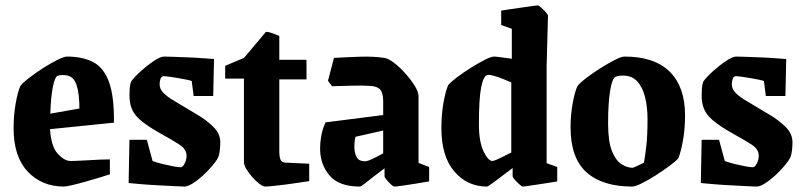

<svg xmlns="http://www.w3.org/2000/svg" viewBox="-20 -675 2951 706"><path d="M384 -34Q369 -29 344 -21.5Q319 -14 292.5 -6.5Q266 1 244.5 6Q223 11 215 11Q134 11 82 -44Q30 -99 30 -203Q30 -251 37.5 -294Q45 -337 55 -359Q64 -371 87.5 -389Q111 -407 139 -425Q167 -443 191.5 -455Q216 -467 226 -467Q283 -467 322 -447Q361 -427 380.5 -374.5Q400 -322 399 -224L164 -200Q168 -136 192.5 -109.5Q217 -83 240 -83Q242 -83 259 -83.5Q276 -84 300 -85.5Q324 -87 347 -88Q370 -89 384 -89ZM191 -396Q181 -390 174 -353.5Q167 -317 165 -257L272 -276Q272 -331 261.5 -362.5Q251 -394 224 -398Q217 -399 207.5 -399Q198 -399 191 -396Z M658 11Q647 11 621.5 9.5Q596 8 564.5 6.5Q533 5 503 2.5Q473 0 453 -2L456 -161H520L541 -83Q557 -77 577.5 -72Q598 -67 616.5 -63.5Q635 -60 644 -60Q652 -60 659 -74Q666 -88 666 -102Q666 -126 641 -142.5Q616 -159 567 -186Q523 -211 498.5 -231.5Q474 -252 465 -274Q456 -296 456 -324Q456 -336 457 -350Q458 -364 462 -375Q474 -392 498 -413.5Q522 -435 546 -451Q570 -467 583 -467Q596 -467 620 -466Q644 -465 672 -464Q700 -463 725.5 -461Q751 -459 767 -458L764 -322H692L685 -377Q681 -379 666.5 -382Q652 -385 634.5 -388Q617 -391 602.5 -393Q588 -395 583 -395Q574 -395 570.5 -386Q567 -377 567 -365Q567 -348 580 -334.5Q593 -321 611 -310Q629 -299 644 -290Q672 -273 706 -253Q740 -233 765 -208Q790 -183 790 -152Q790 -140 788.5 -124Q787 -108 782 -96Q775 -82 759.5 -64Q744 -46 725.5 -29Q707 -12 688.5 -0.5Q670 11 658 11Z M956 11Q947 11 934 1Q921 -9 908 -23.5Q895 -38 886 -53Q877 -68 877 -78V-386H808V-433L877 -462L958 -558Q967 -558 980 -553.5Q993 -549 1007 -543V-455H1107V-383H1007V-121Q1007 -95 1012.5 -86Q1018 -77 1030 -77L1117 -73V-9Q1091 -5 1056 0Q1021 5 992.5 8Q964 11 956 11Z M1303 11Q1226 11 1191.5 -30Q1157 -71 1157 -129Q1157 -152 1161.5 -176.5Q1166 -201 1177 -225L1389 -252V-302Q1389 -332 1379 -344.5Q1369 -357 1344 -359Q1318 -361 1276 -360Q1234 -359 1201 -358L1186 -378L1208 -462Q1256 -465 1305.5 -466.5Q1355 -468 1394 -462Q1408 -460 1429 -444Q1450 -428 1470.5 -405Q1491 -382 1505 -359.5Q1519 -337 1519 -321V-76L1558 -61V-8Q1535 -4 1507.5 0.5Q1480 5 1458 8Q1436 11 1430 11Q1426 11 1417.5 3Q1409 -5 1401.5 -14Q1394 -23 1394 -27V-56Q1375 -42 1355 -26.5Q1335 -11 1321 0Q1307 11 1303 11ZM1283 -136Q1283 -114 1291 -98Q1299 -82 1322 -82Q1331 -82 1349 -90.5Q1367 -99 1389 -111V-195L1287 -172Q1283 -155 1283 -136Z M1797 -467Q1803 -467 1821 -464.5Q1839 -462 1862 -459V-569L1823 -583V-636Q1823 -636 1842 -639Q1861 -642 1886 -645.5Q1911 -649 1932 -652Q1953 -655 1958 -655Q1961 -655 1970 -647Q1979 -639 1987 -630Q1995 -621 1995 -617L1990 -433V-75L2029 -61V-8Q2029 -8 2011.5 -5Q1994 -2 1970 1.5Q1946 5 1926.5 8Q1907 11 1902 11Q1899 11 1890 3Q1881 -5 1873 -14Q1865 -23 1865 -27V-57Q1850 -46 1829 -30Q1808 -14 1791 -1.5Q1774 11 1771 11Q1698 11 1650.5 -44.5Q1603 -100 1603 -204Q1603 -253 1610.5 -296Q1618 -339 1628 -362Q1637 -373 1660 -390.5Q1683 -408 1711 -425.5Q1739 -443 1762.5 -455Q1786 -467 1797 -467ZM1771 -399Q1757 -394 1749 -352.5Q1741 -311 1741 -218Q1741 -154 1758 -118.5Q1775 -83 1791 -83Q1794 -83 1805 -87.5Q1816 -92 1828.5 -98.5Q1841 -105 1850.5 -109.5Q1860 -114 1860 -114V-372Q1848 -377 1830 -384.5Q1812 -392 1795 -396.5Q1778 -401 1771 -399Z M2305 11Q2195 11 2136.5 -41.5Q2078 -94 2078 -207Q2078 -251 2085.5 -293.5Q2093 -336 2103 -358Q2112 -370 2135.5 -388Q2159 -406 2187.5 -424Q2216 -442 2240.5 -454.5Q2265 -467 2276 -467Q2387 -467 2443 -411Q2499 -355 2499 -251Q2499 -201 2491.5 -159.5Q2484 -118 2475 -94Q2466 -83 2442.5 -65.5Q2419 -48 2391.5 -30.5Q2364 -13 2340 -1Q2316 11 2305 11ZM2307 -58Q2310 -59 2320 -63.5Q2330 -68 2339 -72.5Q2348 -77 2348 -77Q2352 -100 2356.5 -137.5Q2361 -175 2361 -237Q2361 -281 2352 -317.5Q2343 -354 2323.5 -375.5Q2304 -397 2271 -397Q2264 -397 2257 -396.5Q2250 -396 2243 -392Q2231 -387 2223.5 -341.5Q2216 -296 2216 -222Q2216 -155 2230 -120Q2244 -85 2265 -71.5Q2286 -58 2307 -58Z M2762 11Q2751 11 2725.5 9.5Q2700 8 2668.5 6.5Q2637 5 2607 2.5Q2577 0 2557 -2L2560 -161H2624L2645 -83Q2661 -77 2681.5 -72Q2702 -67 2720.5 -63.5Q2739 -60 2748 -60Q2756 -60 2763 -74Q2770 -88 2770 -102Q2770 -126 2745 -142.5Q2720 -159 2671 -186Q2627 -211 2602.5 -231.5Q2578 -252 2569 -274Q2560 -296 2560 -324Q2560 -336 2561 -350Q2562 -364 2566 -375Q2578 -392 2602 -413.5Q2626 -435 2650 -451Q2674 -467 2687 -467Q2700 -467 2724 -466Q2748 -465 2776 -464Q2804 -463 2829.5 -461Q2855 -459 2871 -458L2868 -322H2796L2789 -377Q2785 -379 2770.5 -382Q2756 -385 2738.5 -388Q2721 -391 2706.5 -393Q2692 -395 2687 -395Q2678 -395 2674.5 -386Q2671 -377 2671 -365Q2671 -348 2684 -334.5Q2697 -321 2715 -310Q2733 -299 2748 -290Q2776 -273 2810 -253Q2844 -233 2869 -208Q2894 -183 2894 -152Q2894 -140 2892.5 -124Q2891 -108 2886 -96Q2879 -82 2863.5 -64Q2848 -46 2829.5 -29Q2811 -12 2792.5 -0.5Q2774 11 2762 11Z"/></svg>

Font: Grenze Gotisch
Style: Bold
Weight: 700
Designer: Renata Polastri
Foundry: Omnibus-Type
Version: Version 1.001